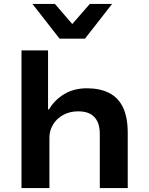

<svg xmlns="http://www.w3.org/2000/svg" viewBox="-20 -963 763 983"><path d="M90 0V-705H226V-403H231Q259 -451 308.5 -481Q358 -511 425 -511Q491 -511 538 -487.5Q585 -464 609.5 -413.5Q634 -363 634 -282V0H491V-277Q491 -316 478.5 -341.5Q466 -367 442 -380Q418 -393 380 -393Q338 -393 304.5 -375Q271 -357 252 -326Q233 -295 233 -259V0ZM285 -765 146 -943H261L350 -840L440 -943H554L415 -765Z"/></svg>

Font: Nunito Sans 7pt SemiExpanded
Style: Bold
Weight: 700
Width: 6
Designer: Vernon Adams
Foundry: Vernon Adams
Version: Version 3.101;gftools[0.9.27]